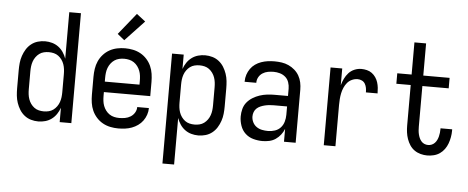

<svg xmlns="http://www.w3.org/2000/svg" viewBox="-59 -914 3117 1279"><g transform="rotate(5 1500.0 -274.0)"><path d="M215 8Q190 8 166 1Q142 -6 122.5 -21.5Q103 -37 90 -58Q77 -79 69 -102.5Q61 -126 58.5 -150.5Q56 -175 56 -200V-320Q56 -345 58.5 -369.5Q61 -394 69 -417.5Q77 -441 90 -462Q103 -483 122.5 -498.5Q142 -514 166 -521Q190 -528 215 -528Q239 -528 262 -521.5Q285 -515 304 -501Q323 -487 336.5 -467Q350 -447 358 -424V-735H436V0H358V-96Q350 -73 336.5 -53Q323 -33 304 -19Q285 -5 262 1.5Q239 8 215 8ZM246 -62Q263 -62 279.5 -66Q296 -70 309.5 -80Q323 -90 333 -104Q343 -118 348.5 -134Q354 -150 356 -166.5Q358 -183 358 -200V-320Q358 -337 356 -353.5Q354 -370 348.5 -386Q343 -402 333 -416Q323 -430 309.5 -440Q296 -450 279.5 -454Q263 -458 246 -458Q229 -458 212.5 -454Q196 -450 182.5 -440Q169 -430 159 -416Q149 -402 143.5 -386Q138 -370 136 -353.5Q134 -337 134 -320V-200Q134 -183 136 -166.5Q138 -150 143.5 -134Q149 -118 159 -104Q169 -90 182.5 -80Q196 -70 212.5 -66Q229 -62 246 -62Z M750 8Q723 8 696.5 2.5Q670 -3 646.5 -16Q623 -29 604.5 -49.5Q586 -70 575 -94.5Q564 -119 560 -146Q556 -173 556 -200V-320Q556 -347 560 -374Q564 -401 575 -425.5Q586 -450 604.5 -470.5Q623 -491 646.5 -504Q670 -517 696.5 -522.5Q723 -528 750 -528Q777 -528 803.5 -522.5Q830 -517 853.5 -504Q877 -491 895.5 -470.5Q914 -450 925 -425.5Q936 -401 940 -374Q944 -347 944 -320V-225H634V-200Q634 -183 636 -166Q638 -149 644 -133Q650 -117 660.5 -103Q671 -89 685 -79.5Q699 -70 716 -66Q733 -62 750 -62Q770 -62 789.5 -65.5Q809 -69 826 -79.5Q843 -90 853.5 -107.5Q864 -125 864 -145H942Q942 -122 934.5 -100Q927 -78 913.5 -59.5Q900 -41 881 -27.5Q862 -14 840.5 -6Q819 2 796 5Q773 8 750 8ZM866 -295V-320Q866 -337 864 -354Q862 -371 856 -387Q850 -403 839.5 -417Q829 -431 815 -440.5Q801 -450 784 -454Q767 -458 750 -458Q733 -458 716 -454Q699 -450 685 -440.5Q671 -431 660.5 -417Q650 -403 644 -387Q638 -371 636 -354Q634 -337 634 -320V-295ZM739 -581 692 -619 808 -763 867 -717Z M1064 215V-520H1142V-424Q1150 -447 1163.5 -467Q1177 -487 1196 -501Q1215 -515 1238 -521.5Q1261 -528 1285 -528Q1310 -528 1334 -521Q1358 -514 1377.5 -498.5Q1397 -483 1410 -462Q1423 -441 1431 -417.5Q1439 -394 1441.5 -369.5Q1444 -345 1444 -320V-200Q1444 -175 1441.5 -150.5Q1439 -126 1431 -102.5Q1423 -79 1410 -58Q1397 -37 1377.5 -21.5Q1358 -6 1334 1Q1310 8 1285 8Q1261 8 1238 1.5Q1215 -5 1196 -19Q1177 -33 1163.5 -53Q1150 -73 1142 -96V215ZM1254 -62Q1271 -62 1287.5 -66Q1304 -70 1317.5 -80Q1331 -90 1341 -104Q1351 -118 1356.5 -134Q1362 -150 1364 -166.5Q1366 -183 1366 -200V-320Q1366 -337 1364 -353.5Q1362 -370 1356.5 -386Q1351 -402 1341 -416Q1331 -430 1317.5 -440Q1304 -450 1287.5 -454Q1271 -458 1254 -458Q1237 -458 1220.5 -454Q1204 -450 1190.5 -440Q1177 -430 1167 -416Q1157 -402 1151.5 -386Q1146 -370 1144 -353.5Q1142 -337 1142 -320V-200Q1142 -183 1144 -166.5Q1146 -150 1151.5 -134Q1157 -118 1167 -104Q1177 -90 1190.5 -80Q1204 -70 1220.5 -66Q1237 -62 1254 -62Z M1714 8Q1683 8 1652.5 -0.5Q1622 -9 1599.5 -30Q1577 -51 1566.5 -81.5Q1556 -112 1556 -143Q1556 -168 1562.5 -193Q1569 -218 1585 -237.5Q1601 -257 1623 -270.5Q1645 -284 1669 -292Q1693 -300 1718 -303Q1743 -306 1769 -306H1858V-355Q1858 -376 1851 -397Q1844 -418 1828 -432Q1812 -446 1791 -452Q1770 -458 1749 -458Q1730 -458 1711 -454.5Q1692 -451 1675.5 -440.5Q1659 -430 1649.5 -413Q1640 -396 1640 -377V-375H1562V-378Q1562 -401 1569 -422.5Q1576 -444 1589 -462.5Q1602 -481 1620.5 -494Q1639 -507 1660.5 -514.5Q1682 -522 1704 -525Q1726 -528 1749 -528Q1773 -528 1797 -524.5Q1821 -521 1843 -511Q1865 -501 1883.5 -485Q1902 -469 1914 -448Q1926 -427 1931 -403Q1936 -379 1936 -355V0H1858V-86Q1850 -65 1835.5 -46.5Q1821 -28 1802 -15Q1783 -2 1760 3Q1737 8 1714 8ZM1746 -62Q1769 -62 1791.5 -69.5Q1814 -77 1829.5 -94Q1845 -111 1851.5 -134Q1858 -157 1858 -180V-236H1769Q1754 -236 1739 -234.5Q1724 -233 1709.5 -229.5Q1695 -226 1681 -220Q1667 -214 1656 -204Q1645 -194 1639.5 -179.5Q1634 -165 1634 -150Q1634 -130 1643 -111.5Q1652 -93 1668.5 -81.5Q1685 -70 1705 -66Q1725 -62 1746 -62Z M2124 0V-520H2202V-408Q2208 -430 2218.5 -452Q2229 -474 2245 -491.5Q2261 -509 2283.5 -518.5Q2306 -528 2330 -528Q2348 -528 2366.5 -523.5Q2385 -519 2400 -508Q2415 -497 2425.5 -481.5Q2436 -466 2441.5 -448.5Q2447 -431 2449 -412.5Q2451 -394 2451 -375H2373Q2373 -390 2370.5 -404.5Q2368 -419 2360.5 -432Q2353 -445 2339.5 -451.5Q2326 -458 2311 -458Q2291 -458 2272.5 -449.5Q2254 -441 2241.5 -426Q2229 -411 2221 -392.5Q2213 -374 2209 -354.5Q2205 -335 2203.5 -315Q2202 -295 2202 -276V0Z M2816 8Q2794 8 2771.5 2Q2749 -4 2730.5 -17Q2712 -30 2699.5 -49Q2687 -68 2679.5 -89.5Q2672 -111 2669 -133.5Q2666 -156 2666 -179V-450H2570V-520H2666V-735H2744V-520H2920V-450H2744V-179Q2744 -166 2745 -153Q2746 -140 2749 -127.5Q2752 -115 2757 -103.5Q2762 -92 2770.5 -82Q2779 -72 2791 -67Q2803 -62 2816 -62Q2829 -62 2840.5 -67Q2852 -72 2860.5 -81Q2869 -90 2874.5 -101.5Q2880 -113 2883 -125Q2886 -137 2887.5 -149.5Q2889 -162 2889 -174V-180H2967V-171Q2967 -149 2963 -127Q2959 -105 2951.5 -84.5Q2944 -64 2931 -46Q2918 -28 2900 -15.5Q2882 -3 2860 2.5Q2838 8 2816 8Z"/></g></svg>

Font: Iosevka
Style: Regular
Weight: 400
Monospace: yes
Designer: Belleve Invis
Foundry: Belleve Invis
Version: Version 33.2.3; ttfautohint (v1.8.4)